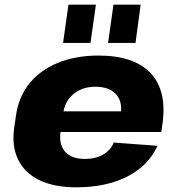

<svg xmlns="http://www.w3.org/2000/svg" viewBox="-20 -788 758 819"><path d="M305 11Q211 11 148 -19.5Q85 -50 57 -108Q29 -166 41 -246L48 -294Q59 -374 105 -431.5Q151 -489 227 -520Q303 -551 400 -551Q552 -551 622.5 -476Q693 -401 673 -259L668 -225H201L214 -313H523L492 -280L495 -303Q503 -356 474 -387Q445 -418 387 -418Q331 -418 293.5 -387Q256 -356 249 -302L238 -224Q231 -170 258.5 -140Q286 -110 342 -110Q388 -110 420.5 -129Q453 -148 465 -180L652 -166Q613 -81 523 -35Q433 11 305 11ZM389 -768 366 -605H249L272 -768ZM580 -768 558 -605H441L464 -768Z"/></svg>

Font: Pathway Extreme 28pt ExtraBold
Style: Italic
Weight: 800
Italic angle: -8°
Designer: Eduardo Rodriguez Tunni
Foundry: Eduardo Rodriguez Tunni
Version: Version 1.001;gftools[0.9.26]